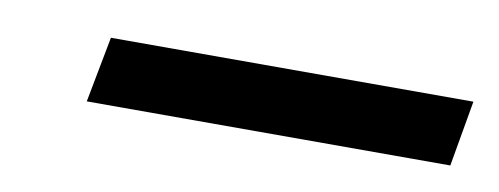

<svg xmlns="http://www.w3.org/2000/svg" viewBox="-25 -710 470 181"><g transform="rotate(10 209.5 -619.5)"><path d="M60 -588 72 -651H419L408 -588Z"/></g></svg>

Font: DM Sans 36pt
Style: Italic
Weight: 400
Italic angle: -10°
Designer: Colophon Foundry, Jonny Pinhorn
Foundry: Colophon Foundry
Version: Version 4.004;gftools[0.9.30]